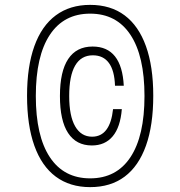

<svg xmlns="http://www.w3.org/2000/svg" viewBox="-20 -794 740 788"><path d="M350 -26Q267 -26 209 -69Q151 -112 121 -196Q91 -280 91 -401Q91 -521 121 -604.5Q151 -688 209 -731Q267 -774 350 -774Q434 -774 491.5 -731Q549 -688 579 -604.5Q609 -521 609 -401Q609 -280 579 -196Q549 -112 491.5 -69Q434 -26 350 -26ZM350 -62Q458 -62 515.5 -149Q573 -236 573 -400Q573 -564 515.5 -651Q458 -738 350 -738Q242 -738 184.5 -651Q127 -564 127 -400Q127 -236 184.5 -149Q242 -62 350 -62ZM480 -346Q474 -272 442.5 -234.5Q411 -197 357 -197Q293 -197 259.5 -248Q226 -299 226 -400Q226 -501 260 -552Q294 -603 360 -603Q420 -603 452 -562.5Q484 -522 488 -442H452Q450 -504 427 -535.5Q404 -567 361 -567Q313 -567 288.5 -525Q264 -483 264 -400Q264 -318 288.5 -275.5Q313 -233 358 -233Q395 -233 416.5 -261.5Q438 -290 444 -346Z"/></svg>

Font: Martian Mono SemiExpanded Thin
Style: Regular
Weight: 250
Monospace: yes
Version: Version 0.930